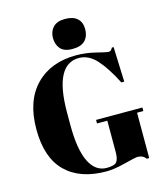

<svg xmlns="http://www.w3.org/2000/svg" viewBox="-135 -1041 993 1153"><g transform="rotate(-15 361.5 -464.5)"><path d="M390 -10Q439 -10 452.5 -28Q466 -46 466 -89V-283H402V-305H690V-283H651V-1H636Q618 -26 585 -26Q571 -26 501.5 -8Q432 10 383 10Q220 10 130.5 -78Q41 -166 41 -342.5Q41 -519 134.5 -615Q228 -711 386 -711Q447 -711 508.5 -695.5Q570 -680 580 -680Q590 -680 595 -684.5Q600 -689 606 -700H617L625 -483H607Q558 -580 508.5 -635.5Q459 -691 398 -691Q245 -691 245 -392V-313Q245 -163 282.5 -86.5Q320 -10 390 -10ZM377 -753Q324 -753 301.5 -780Q279 -807 279 -847Q279 -887 303.5 -913Q328 -939 378 -939Q428 -939 454 -915.5Q480 -892 480 -848.5Q480 -805 455 -779Q430 -753 377 -753Z"/></g></svg>

Font: Abril Fatface
Style: Regular
Weight: 400
Designer: Veronika Burian, Jos Scaglione
Foundry: TypeTogether
Version: Version 1.001